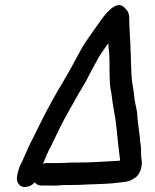

<svg xmlns="http://www.w3.org/2000/svg" viewBox="-20 -715 621 769"><path d="M287 -64C248 -64 240 -62 212 -62H166C161 -62 157 -61 152 -59C162 -82 174 -113 186 -133C199 -159 226 -218 241 -244C256 -271 280 -314 296 -342C315 -372 334 -407 350 -439L373 -481C387 -506 400 -521 414 -542C414 -530 415 -518 417 -505C421 -460 415 -383 426 -342C428 -322 434 -283 438 -262C448 -213 450 -156 457 -106C459 -95 459 -85 461 -72C454 -71 444 -70 437 -70C386 -67 341 -64 287 -64ZM79 34C93 34 108 28 119 15C125 24 135 28 146 28H190C200 29 211 28 221 27C229 26 245 26 266 26C290 26 311 25 327 24C371 22 419 22 459 16C489 13 499 12 521 -3C545 -19 552 -56 546 -82C544 -101 546 -121 543 -139C539 -154 542 -157 539 -174C535 -204 531 -232 529 -265C525 -292 519 -306 517 -335C513 -372 507 -384 506 -429C504 -499 502 -550 498 -616C497 -654 501 -664 477 -686C447 -715 405 -663 388 -639C377 -623 366 -609 355 -593C336 -564 318 -543 301 -510L278 -468C264 -440 242 -404 226 -376C208 -347 184 -303 169 -275C155 -250 126 -189 112 -162C99 -138 81 -96 70 -71C60 -52 55 -40 50 -19L49 -11C43 13 57 34 79 34Z"/></svg>

Font: Electronic
Style: CircIt
Weight: 900
Version: Version 1.011